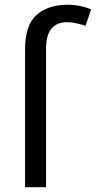

<svg xmlns="http://www.w3.org/2000/svg" viewBox="-20 -785 402 805"><path d="M261 -692Q220 -692 196.5 -666Q173 -640 173 -577V0H85V-577Q85 -680 133.5 -722.5Q182 -765 262 -765Q293 -765 318 -759.5Q343 -754 362 -746L339 -677Q323 -682 302 -687Q281 -692 261 -692Z"/></svg>

Font: Noto IKEA Simplified Chinese
Style: Regular
Weight: 400
Designer: Monotype Design Team
Foundry: Monotype Imaging Inc.
Version: Version 1.100